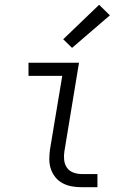

<svg xmlns="http://www.w3.org/2000/svg" viewBox="-20 -782 540 802"><path d="M322 0Q301 0 280.5 -3.5Q260 -7 242 -16.5Q224 -26 211.5 -41.5Q199 -57 192.5 -76Q186 -95 186 -116.5Q186 -138 189 -159L240 -465H99V-520H310L249 -150Q246 -132 248 -113.5Q250 -95 260 -81Q270 -67 287 -61Q304 -55 322 -55H387V0ZM281 -582 244 -618 394 -762 439 -718Z"/></svg>

Font: Iosevka SS04 Light
Style: Italic
Weight: 300
Italic angle: -9°
Monospace: yes
Designer: Belleve Invis
Foundry: Belleve Invis
Version: Version 19.0.0; ttfautohint (v1.8.4)